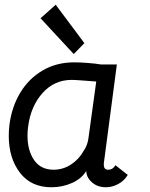

<svg xmlns="http://www.w3.org/2000/svg" viewBox="-20 -780 633 810"><path d="M17 -207Q17 -231 20 -255Q30 -330 65.5 -389Q101 -448 159.5 -482.5Q218 -517 293 -517Q316 -517 349.5 -514.5Q383 -512 406 -508H473L418 -91V-85Q418 -64 436 -64Q456 -64 467 -83L519 -42Q504 -17 478.5 -3.5Q453 10 427 10Q390 10 366 -12.5Q342 -35 344 -64V-59Q324 -26 283.5 -8Q243 10 197 10Q111 10 64 -51.5Q17 -113 17 -207ZM332 -142Q349 -166 353 -196L386 -436L347 -439Q297 -443 283 -443Q209 -443 159.5 -387.5Q110 -332 99 -248Q96 -229 96 -208Q96 -145 124 -104.5Q152 -64 206 -64Q246 -64 279.5 -86Q313 -108 332 -142ZM151 -703 215 -760 336 -598 291 -552Z"/></svg>

Font: Bellota
Style: Bold Italic
Weight: 700
Italic angle: -7.5°
Designer: Kemie Guaida
Foundry: Kemie Guaida
Version: Version 4.001